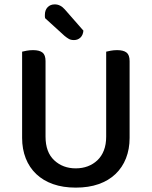

<svg xmlns="http://www.w3.org/2000/svg" viewBox="-20 -843 693 877"><path d="M572 -213Q572 -162 555.5 -120Q539 -78 507.5 -48Q476 -18 430.5 -2Q385 14 326 14Q268 14 222.5 -2Q177 -18 145.5 -48Q114 -78 97.5 -120Q81 -162 81 -213V-607Q88 -609 102 -611.5Q116 -614 131 -614Q160 -614 174 -603Q188 -592 188 -564V-219Q188 -148 227.5 -111Q267 -74 326 -74Q356 -74 381 -83.5Q406 -93 425 -111Q444 -129 454.5 -156Q465 -183 465 -219V-607Q472 -609 486 -611.5Q500 -614 515 -614Q544 -614 558 -603Q572 -592 572 -564ZM186 -760Q185 -764 185 -768Q185 -772 185 -775Q185 -797 197.5 -810Q210 -823 230 -823Q256 -823 276 -800L361 -703Q359 -682 347 -671Q335 -660 318 -660Q304 -660 295 -665Q286 -670 275 -679Z"/></svg>

Font: Baloo Da 2 Medium
Style: Regular
Weight: 500
Designer: Noopur Datye, Sulekha Rajkumar and Ek Type
Foundry: Ek Type
Version: Version 1.640;hotconv 1.0.111;makeotfexe 2.5.65597; ttfautoh